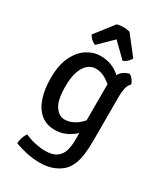

<svg xmlns="http://www.w3.org/2000/svg" viewBox="-227 -816 982 1134"><g transform="rotate(30 264.0 -249.5)"><path d="M476.5 -450Q460 -435 454.2 -408.8Q448.5 -382.5 448.5 -353V-53.5Q448.5 3 443.2 42Q438 81 427.5 108Q417 135 401.5 154.5Q378 183.5 336.2 202Q294.5 220.5 238.5 220.5Q192.5 220.5 146.5 210.5Q100.5 200.5 66.5 186.5Q67 168 74.2 146.8Q81.5 125.5 92.5 112.5Q124 127.5 162 135.8Q200 144 229 144Q281 144 308 124.5Q335 105 344.5 72.5Q354 40 354 1V-370.5Q354 -417 372.8 -453.5Q391.5 -490 438.5 -500.5Q451 -493 462 -478.2Q473 -463.5 476.5 -450ZM45.5 -245.5Q45.5 -334.5 73.5 -392.2Q101.5 -450 145.2 -478Q189 -506 235.5 -506Q278.5 -506 310.2 -493.2Q342 -480.5 365.2 -460.8Q388.5 -441 406 -420L393 -336Q367 -375.5 328.2 -401.2Q289.5 -427 250.5 -427Q221 -427 197 -407.5Q173 -388 159 -347.8Q145 -307.5 145 -245Q145 -154 172.2 -113.8Q199.5 -73.5 237.5 -73.5Q278.5 -73.5 316.2 -100.2Q354 -127 375 -167.5L389.5 -91Q376 -68.5 351.2 -45.8Q326.5 -23 292.8 -7.2Q259 8.5 218.5 8.5Q161 8.5 122.5 -23.2Q84 -55 64.8 -112.2Q45.5 -169.5 45.5 -245.5ZM311.5 -715 409.5 -589.5Q402 -573 388 -561.2Q374 -549.5 362 -545.5L268 -637.5L174 -545.5Q162 -549.5 148 -561.2Q134 -573 126.5 -589.5L224.5 -715Q243 -720.5 268 -720.5Q293.5 -720.5 311.5 -715Z"/></g></svg>

Font: Signika Negative Light
Style: Regular
Weight: 400
Version: Version 2.001